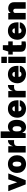

<svg xmlns="http://www.w3.org/2000/svg" viewBox="2432 -3214 793 5696"><g transform="rotate(-90 2828.0 -366.5)"><path d="M205 0 4 -517H177L268 -253L355 -517H531.5L330 0Z M807 10Q727 10 668.2 -24Q609.5 -58 577.2 -117.8Q545 -177.5 545 -255Q545 -336.5 578.8 -397.8Q612.5 -459 671.8 -493Q731 -527 808 -527Q889 -527 947.8 -491.8Q1006.5 -456.5 1038.2 -395Q1070 -333.5 1070 -255Q1070 -178 1037.8 -118.2Q1005.5 -58.5 946.5 -24.2Q887.5 10 807 10ZM808 -131Q839 -131 854.8 -152.2Q870.5 -173.5 875.8 -204Q881 -234.5 881 -262Q881 -290 875.8 -319.2Q870.5 -348.5 854.8 -368.2Q839 -388 808 -388Q776.5 -388 760.8 -368.2Q745 -348.5 739.5 -319.2Q734 -290 734 -262Q734 -234.5 739.5 -204Q745 -173.5 760.8 -152.2Q776.5 -131 808 -131Z M1150 0V-517H1338V-374Q1350 -415.5 1372.2 -450.2Q1394.5 -485 1429 -506Q1463.5 -527 1511.5 -527Q1515 -527 1517 -527Q1519 -527 1519 -527V-343Q1517.5 -343.5 1516.2 -343.5Q1515 -343.5 1512.5 -344Q1458 -349.5 1424.8 -343Q1391.5 -336.5 1374 -321.8Q1356.5 -307 1350.5 -287.8Q1344.5 -268.5 1344.5 -248V0Z M1898.5 10Q1867 10 1842 2Q1817 -6 1797.8 -21Q1778.5 -36 1764.8 -57.5Q1751 -79 1742 -106L1719 0H1581.5V-743H1776.5V-458Q1788.5 -478 1805 -491.2Q1821.5 -504.5 1840.8 -512.2Q1860 -520 1880 -523.5Q1900 -527 1919.5 -527Q2015 -527 2067.8 -455.8Q2120.5 -384.5 2120.5 -262Q2120.5 -179.5 2094.8 -118.5Q2069 -57.5 2019.5 -23.8Q1970 10 1898.5 10ZM1852.5 -126Q1885.5 -126 1909 -155.8Q1932.5 -185.5 1932.5 -262Q1932.5 -334 1909 -362Q1885.5 -390 1852.5 -390Q1830 -390 1812.8 -377.2Q1795.5 -364.5 1786 -336.2Q1776.5 -308 1776.5 -262Q1776.5 -185.5 1797.5 -155.8Q1818.5 -126 1852.5 -126Z M2454.5 10Q2374 10 2312.8 -22.8Q2251.5 -55.5 2217.5 -114.5Q2183.5 -173.5 2183.5 -252Q2183.5 -326 2214.8 -388.5Q2246 -451 2304.8 -489Q2363.5 -527 2446.5 -527Q2531 -527 2587.5 -492Q2644 -457 2672.2 -396.2Q2700.5 -335.5 2700.5 -259V-214H2374.5Q2374 -183 2384 -163.5Q2394 -144 2411.2 -135Q2428.5 -126 2449.5 -126Q2476 -126 2497.2 -136Q2518.5 -146 2530.5 -176H2702.5Q2694.5 -118.5 2657 -76.8Q2619.5 -35 2565.8 -12.5Q2512 10 2454.5 10ZM2373.5 -323H2521Q2521 -342.5 2512.5 -359.2Q2504 -376 2487.5 -386Q2471 -396 2446.5 -396Q2426.5 -396 2410 -386Q2393.5 -376 2383.5 -359.2Q2373.5 -342.5 2373.5 -323Z M2785.5 0V-517H2973.5V-374Q2985.5 -415.5 3007.8 -450.2Q3030 -485 3064.5 -506Q3099 -527 3147 -527Q3150.5 -527 3152.5 -527Q3154.5 -527 3154.5 -527V-343Q3153 -343.5 3151.8 -343.5Q3150.5 -343.5 3148 -344Q3093.5 -349.5 3060.2 -343Q3027 -336.5 3009.5 -321.8Q2992 -307 2986 -287.8Q2980 -268.5 2980 -248V0Z M3476 10Q3395.5 10 3334.2 -22.8Q3273 -55.5 3239 -114.5Q3205 -173.5 3205 -252Q3205 -326 3236.2 -388.5Q3267.5 -451 3326.2 -489Q3385 -527 3468 -527Q3552.5 -527 3609 -492Q3665.5 -457 3693.8 -396.2Q3722 -335.5 3722 -259V-214H3396Q3395.5 -183 3405.5 -163.5Q3415.5 -144 3432.8 -135Q3450 -126 3471 -126Q3497.5 -126 3518.8 -136Q3540 -146 3552 -176H3724Q3716 -118.5 3678.5 -76.8Q3641 -35 3587.2 -12.5Q3533.5 10 3476 10ZM3395 -323H3542.5Q3542.5 -342.5 3534 -359.2Q3525.5 -376 3509 -386Q3492.5 -396 3468 -396Q3448 -396 3431.5 -386Q3415 -376 3405 -359.2Q3395 -342.5 3395 -323Z M3807 0V-517H3992V0ZM3807 -559V-723H3992V-559Z M4345 8Q4263.5 8 4219.2 -12.2Q4175 -32.5 4158 -66.5Q4141 -100.5 4141 -142V-385H4057V-517H4148L4198 -678H4335V-518H4448V-385H4335L4336 -151Q4336 -139.5 4340.2 -133.5Q4344.5 -127.5 4351.5 -125.2Q4358.5 -123 4367 -123H4448V-8Q4437.5 -3 4414.5 2.5Q4391.5 8 4345 8Z M4767 10Q4686.5 10 4625.2 -22.8Q4564 -55.5 4530 -114.5Q4496 -173.5 4496 -252Q4496 -326 4527.2 -388.5Q4558.5 -451 4617.2 -489Q4676 -527 4759 -527Q4843.5 -527 4900 -492Q4956.5 -457 4984.8 -396.2Q5013 -335.5 5013 -259V-214H4687Q4686.5 -183 4696.5 -163.5Q4706.5 -144 4723.8 -135Q4741 -126 4762 -126Q4788.5 -126 4809.8 -136Q4831 -146 4843 -176H5015Q5007 -118.5 4969.5 -76.8Q4932 -35 4878.2 -12.5Q4824.5 10 4767 10ZM4686 -323H4833.5Q4833.5 -342.5 4825 -359.2Q4816.5 -376 4800 -386Q4783.5 -396 4759 -396Q4739 -396 4722.5 -386Q4706 -376 4696 -359.2Q4686 -342.5 4686 -323Z M5098 0V-517H5290.5V-445.5Q5301.5 -462 5318.5 -479Q5335.5 -496 5362.5 -507.5Q5389.5 -519 5430 -519Q5475.5 -519 5516.8 -501.5Q5558 -484 5584.2 -445.5Q5610.5 -407 5610.5 -344V0H5415.5V-317.5Q5415.5 -343 5396.5 -356.5Q5377.5 -370 5355.5 -370Q5341.5 -370 5326.8 -364Q5312 -358 5302.2 -346.2Q5292.5 -334.5 5292.5 -317.5V0Z"/></g></svg>

Font: Public Sans Thin Black
Style: Regular
Weight: 900
Version: Version 2.001